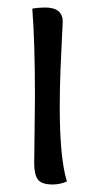

<svg xmlns="http://www.w3.org/2000/svg" viewBox="-20 -488 253 511"><path d="M100 -468Q147 -468 147 -430Q147 -425 145 -389.5Q143 -354 141 -302Q139 -250 139 -203Q139 -68 158 -5Q140 3 120 3Q91 3 81 -10Q71 -23 71 -54Q71 -70 72 -133Q73 -196 73 -231Q73 -374 66 -465Q82 -468 100 -468Z"/></svg>

Font: Overlock SC
Style: Regular
Weight: 400
Designer: Dario Muhafara
Foundry: Dario Manuel Muhafara
Version: Version 1.001